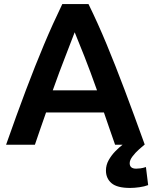

<svg xmlns="http://www.w3.org/2000/svg" viewBox="-20 -713 750 946"><path d="M621 213Q557 213 529.5 189.5Q502 166 502 127Q502 100 515.5 76Q529 52 548 32.5Q567 13 584 0H547Q534 -39 519.5 -79Q505 -119 492 -159H207Q193 -119 179 -79Q165 -39 152 0H10Q62 -148 107.5 -268.5Q153 -389 196.5 -492.5Q240 -596 287 -693H416Q463 -597 505.5 -494.5Q548 -392 593.5 -271.5Q639 -151 693 -1Q683 7 665 23Q647 39 633 57.5Q619 76 619 91Q619 118 651 118Q660 118 672 116.5Q684 115 699 110L710 199Q692 206 667 209.5Q642 213 621 213ZM240 -268H458Q425 -361 395.5 -436Q366 -511 348 -554Q332 -511 302.5 -436Q273 -361 240 -268Z"/></svg>

Font: Ubuntu Sans
Style: Bold
Weight: 700
Designer: Dalton Maag Ltd
Foundry: Dalton Maag Ltd
Version: Version 1.006; ttfautohint (v1.8.4.7-5d5b)